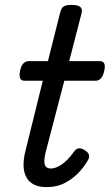

<svg xmlns="http://www.w3.org/2000/svg" viewBox="-20 -750 448 785"><path d="M170 15Q131 15 107.5 -2.5Q84 -20 78 -55Q72 -90 86 -141L155 -420H79Q67 -420 62.5 -430Q58 -440 62 -460Q66 -481 75.5 -490.5Q85 -500 97 -500H176L226 -699Q231 -718 241 -724Q251 -730 271 -730Q300 -730 309 -721Q318 -712 313 -694L263 -500H389Q401 -500 406 -490.5Q411 -481 406 -460Q402 -440 393 -430Q384 -420 372 -420H243L166 -125Q158 -91 163.5 -76Q169 -61 188 -61Q208 -61 233 -78Q258 -95 284 -132Q292 -142 301.5 -143.5Q311 -145 325 -137Q340 -128 343 -118.5Q346 -109 342 -100Q330 -76 306 -49Q282 -22 248 -3.5Q214 15 170 15Z"/></svg>

Font: Playwrite IS
Style: Regular
Weight: 400
Designer: Veronika Burian, José Scaglione
Foundry: TypeTogether
Version: Version 1.002